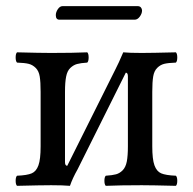

<svg xmlns="http://www.w3.org/2000/svg" viewBox="-20 -601 626 623"><path d="M198.2 -63 354 -375Q364.3 -394.5 379.9 -431.2Q399.4 -429.2 439.9 -429.2Q470.7 -429.2 550.8 -431.2Q555.2 -426.8 555.2 -414.6Q555.2 -402.3 550.8 -397.9Q525.4 -397 512.7 -393.8Q500 -390.6 490 -380.6Q480 -370.6 477.1 -352.8Q474.1 -335 474.1 -303.2V-126Q474.1 -84 481.2 -64.5Q488.3 -44.9 502.9 -38.6Q517.6 -32.2 550.8 -30.8Q555.2 -26.4 555.2 -14.4Q555.2 -2.4 550.8 2Q472.7 0 439.9 0Q369.1 0 323.2 2Q318.8 -2.4 318.8 -14.4Q318.8 -26.4 323.2 -30.8Q344.7 -32.2 356.4 -35.4Q368.2 -38.6 377.9 -48.3Q387.7 -58.1 391.4 -76.7Q395 -95.2 395 -126V-353Q395 -365.2 388.2 -365.2L231.9 -51.8Q215.3 -22.5 207 2Q184.6 0 146 0Q113.3 0 35.2 2Q30.8 -2.4 30.8 -14.4Q30.8 -26.4 35.2 -30.8Q68.4 -32.2 83 -38.6Q97.7 -44.9 104.7 -64.5Q111.8 -84 111.8 -126V-303.2Q111.8 -335 108.9 -352.8Q106 -370.6 95.9 -380.6Q85.9 -390.6 73.2 -393.8Q60.5 -397 35.2 -397.9Q30.8 -402.3 30.8 -414.6Q30.8 -426.8 35.2 -431.2Q111.3 -429.2 146 -429.2Q217.3 -429.2 263.2 -431.2Q267.6 -426.8 267.6 -414.6Q267.6 -402.3 263.2 -397.9Q241.7 -396.5 230 -393.3Q218.3 -390.1 208.3 -380.6Q198.2 -371.1 194.6 -352.5Q190.9 -334 190.9 -303.2V-75.2Q190.9 -63 198.2 -63ZM417 -537.1H172.9Q161.1 -537.1 161.1 -551.8Q161.1 -561.5 167.7 -571.3Q174.3 -581.1 183.1 -581.1H426.8Q433.6 -581.1 437.3 -576.7Q440.9 -572.3 440.9 -566.9Q440.9 -557.1 433.6 -547.1Q426.3 -537.1 417 -537.1Z"/></svg>

Font: Common Serif
Style: Regular
Weight: 400
Designer: Philipp H. Poll, Khaled Hosny
Foundry: Stefan Peev, Context Ltd.
Version: Version 1.026